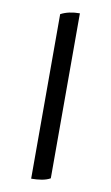

<svg xmlns="http://www.w3.org/2000/svg" viewBox="-84 -765 472 816"><g transform="rotate(10 152.0 -357.0)"><path d="M193 -9Q177 0 155.5 3.5Q134 7 111 7V-703Q145 -721 193 -721Z"/></g></svg>

Font: Gotu
Style: Regular
Weight: 400
Designer: Sarang Kulkarni & Kailash Malviya
Foundry: Ek Type
Version: Version 2.320;hotconv 1.0.109;makeotfexe 2.5.65596; ttfautoh